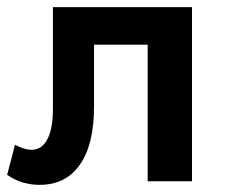

<svg xmlns="http://www.w3.org/2000/svg" viewBox="-22 -507 629 537"><path d="M89 10Q38 10 -2 -18L20 -102Q47 -88 66 -88Q95 -88 110.5 -117.5Q126 -147 126 -202V-487H515V0H391V-382H241V-209Q241 -103 201.5 -46.5Q162 10 89 10Z"/></svg>

Font: Cantarell
Style: Bold
Weight: 700
Designer: Dave Crossland, Nikolaus Waxweiler, Florian Fecher, Jacques Le Bailly, Eben Sorkin, Alexei Vanyashin, Alexios Zavras, Em
Version: Version 0.303